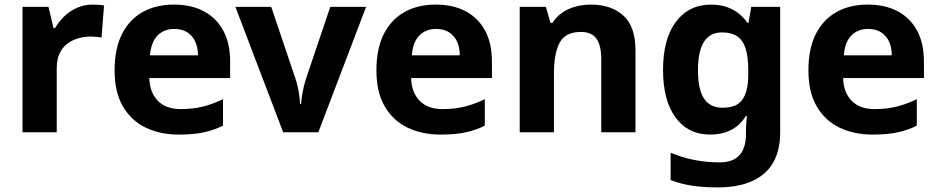

<svg xmlns="http://www.w3.org/2000/svg" viewBox="-20 -576 4086 836"><path d="M383 -556Q394 -556 409 -555Q424 -554 433 -552L422 -412Q415 -414 401.5 -415.5Q388 -417 378 -417Q349 -417 322 -409.5Q295 -402 273.5 -386Q252 -370 239.5 -343.5Q227 -317 227 -278V0H78V-546H191L213 -454H220Q236 -482 260 -505Q284 -528 315.5 -542Q347 -556 383 -556Z M737 -556Q813 -556 867.5 -527Q922 -498 952 -443Q982 -388 982 -308V-236H630Q632 -173 667.5 -137Q703 -101 766 -101Q819 -101 862 -111.5Q905 -122 951 -144V-29Q911 -9 866.5 0.5Q822 10 759 10Q677 10 614 -20.5Q551 -51 515 -113Q479 -175 479 -269Q479 -365 511.5 -428.5Q544 -492 602 -524Q660 -556 737 -556ZM738 -450Q695 -450 666.5 -422Q638 -394 633 -335H842Q842 -368 830.5 -394Q819 -420 796 -435Q773 -450 738 -450Z M1213 0 1005 -546H1161L1266 -235Q1272 -217 1276.5 -197Q1281 -177 1283.5 -158Q1286 -139 1287 -123H1291Q1292 -140 1295 -159Q1298 -178 1302.5 -197.5Q1307 -217 1313 -235L1418 -546H1574L1366 0Z M1877 -556Q1953 -556 2007.5 -527Q2062 -498 2092 -443Q2122 -388 2122 -308V-236H1770Q1772 -173 1807.5 -137Q1843 -101 1906 -101Q1959 -101 2002 -111.5Q2045 -122 2091 -144V-29Q2051 -9 2006.5 0.5Q1962 10 1899 10Q1817 10 1754 -20.5Q1691 -51 1655 -113Q1619 -175 1619 -269Q1619 -365 1651.5 -428.5Q1684 -492 1742 -524Q1800 -556 1877 -556ZM1878 -450Q1835 -450 1806.5 -422Q1778 -394 1773 -335H1982Q1982 -368 1970.5 -394Q1959 -420 1936 -435Q1913 -450 1878 -450Z M2553 -556Q2641 -556 2694 -508.5Q2747 -461 2747 -356V0H2598V-319Q2598 -378 2577 -407.5Q2556 -437 2510 -437Q2442 -437 2417 -390.5Q2392 -344 2392 -257V0H2243V-546H2357L2377 -476H2385Q2403 -504 2429 -521.5Q2455 -539 2487 -547.5Q2519 -556 2553 -556Z M3077 -556Q3127 -556 3167 -536Q3207 -516 3235 -476H3239L3251 -546H3377V1Q3377 79 3346.5 132Q3316 185 3255 212.5Q3194 240 3104 240Q3046 240 2996.5 233Q2947 226 2900 208V89Q2950 110 3003.5 120.5Q3057 131 3113 131Q3171 131 3199.5 100Q3228 69 3228 7V-4Q3228 -21 3229.5 -39Q3231 -57 3232 -71H3228Q3200 -28 3161 -9Q3122 10 3073 10Q2976 10 2921.5 -64.5Q2867 -139 2867 -272Q2867 -406 2923 -481Q2979 -556 3077 -556ZM3124 -435Q3089 -435 3065.5 -416.5Q3042 -398 3030.5 -361.5Q3019 -325 3019 -270Q3019 -188 3045 -147.5Q3071 -107 3126 -107Q3155 -107 3176 -114.5Q3197 -122 3210.5 -139.5Q3224 -157 3231 -185Q3238 -213 3238 -253V-271Q3238 -330 3226 -366Q3214 -402 3189 -418.5Q3164 -435 3124 -435Z M3758 -556Q3834 -556 3888.5 -527Q3943 -498 3973 -443Q4003 -388 4003 -308V-236H3651Q3653 -173 3688.5 -137Q3724 -101 3787 -101Q3840 -101 3883 -111.5Q3926 -122 3972 -144V-29Q3932 -9 3887.5 0.5Q3843 10 3780 10Q3698 10 3635 -20.5Q3572 -51 3536 -113Q3500 -175 3500 -269Q3500 -365 3532.5 -428.5Q3565 -492 3623 -524Q3681 -556 3758 -556ZM3759 -450Q3716 -450 3687.5 -422Q3659 -394 3654 -335H3863Q3863 -368 3851.5 -394Q3840 -420 3817 -435Q3794 -450 3759 -450Z"/></svg>

Font: Noto Sans Sinhala
Style: Regular
Weight: 400
Designer: Jelle Bosma - Monotype Design Team
Foundry: Monotype Imaging Inc.
Version: Version 2.006